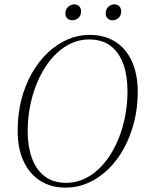

<svg xmlns="http://www.w3.org/2000/svg" viewBox="-20 -847 670 881"><path d="M281 14Q214 14 164.5 -17.5Q115 -49 88 -107.5Q61 -166 61 -247Q61 -323 78 -389.5Q95 -456 126 -510.5Q157 -565 198.5 -604.5Q240 -644 289 -665.5Q338 -687 391 -687Q459 -687 508.5 -656Q558 -625 585 -566Q612 -507 612 -425Q612 -350 594.5 -283.5Q577 -217 546.5 -162.5Q516 -108 474.5 -68.5Q433 -29 384 -7.5Q335 14 281 14ZM284 -8Q324 -8 360.5 -23.5Q397 -39 428.5 -67.5Q460 -96 485 -135Q510 -174 528 -221Q546 -268 555.5 -321Q565 -374 565 -429Q565 -499 546 -552.5Q527 -606 488 -636Q449 -666 388 -666Q348 -666 311 -650Q274 -634 243 -605.5Q212 -577 187 -538Q162 -499 144 -451.5Q126 -404 116.5 -352Q107 -300 107 -244Q107 -176 126 -122.5Q145 -69 184.5 -38.5Q224 -8 284 -8ZM312 -754Q299 -754 289.5 -762Q280 -770 280 -786Q280 -805 293 -816Q306 -827 320 -827Q334 -827 343 -818.5Q352 -810 352 -795Q352 -776 340 -765Q328 -754 312 -754ZM496 -754Q484 -754 474.5 -762Q465 -770 465 -786Q465 -805 477.5 -816Q490 -827 504 -827Q518 -827 527 -818.5Q536 -810 536 -795Q536 -776 524 -765Q512 -754 496 -754Z"/></svg>

Font: Source Serif 4 48pt Light
Style: Italic
Weight: 300
Italic angle: -12°
Designer: Frank Grießhammer
Foundry: Adobe Systems Incorporated
Version: Version 4.004;hotconv 1.0.116;makeotfexe 2.5.65601